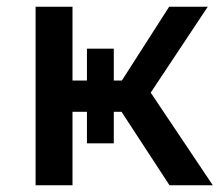

<svg xmlns="http://www.w3.org/2000/svg" viewBox="-20 -552 663 572"><path d="M319 -312V-407H239V-312H196V-532H86V0H196V-219H239V-125H319V-219H342L485 0H614L429 -276L599 -532H484L343 -312Z"/></svg>

Font: Montserrat-Alt1 SemBd
Style: Regular
Weight: 600
Designer: Differentunic
Foundry: Differentunic
Version: Version 7.222